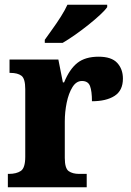

<svg xmlns="http://www.w3.org/2000/svg" viewBox="-20 -786 550 806"><path d="M13 0V-56H17Q49 -56 67.5 -68.5Q86 -81 86 -128V-412Q86 -456 70 -468Q54 -480 24 -480H20V-536H225L244 -440H249Q272 -496 305 -522Q338 -548 394 -548Q448 -548 472 -522Q496 -496 496 -456Q496 -406 461 -383.5Q426 -361 366 -361Q366 -403 358 -424.5Q350 -446 324 -446Q300 -446 284 -420Q268 -394 260 -355Q252 -316 252 -276V-123Q252 -79 268.5 -67.5Q285 -56 312 -56H344V0ZM168 -619Q182 -639 200.5 -664.5Q219 -690 236 -717Q253 -744 263 -766H430V-756Q421 -743 400 -723.5Q379 -704 351.5 -682Q324 -660 295.5 -640Q267 -620 243 -606H168Z"/></svg>

Font: Noto Serif Ethiopic SemiCondensed ExtraBold
Style: Regular
Weight: 800
Width: 4
Designer: Monotype Design Team
Foundry: Monotype Imaging Inc.
Version: Version 2.102; ttfautohint (v1.8.4.7-5d5b)